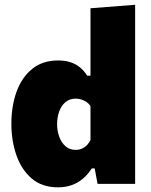

<svg xmlns="http://www.w3.org/2000/svg" viewBox="-20 -768 629 802"><path d="M222 14.5Q155 14.5 112 -22.8Q69 -60 48.2 -120.5Q27.5 -181 27.5 -250.5Q27.5 -325 49.2 -385Q71 -445 114.5 -480.2Q158 -515.5 223 -515.5Q250.5 -515.5 273 -508.5Q295.5 -501.5 313.2 -487.2Q331 -473 344 -452H358V-493Q358 -553.5 358 -612.5Q358 -671.5 358 -733.5L544.5 -748Q544.5 -689.5 544.5 -626.5Q544.5 -563.5 544.5 -493V-214.5Q544.5 -152 544.5 -102.5Q544.5 -53 544.5 0H387.5L375.5 -64.5H363.5Q346.5 -38.5 325.5 -21Q304.5 -3.5 278.8 5.5Q253 14.5 222 14.5ZM296 -142Q311 -142 323 -147.5Q335 -153 343.8 -162.2Q352.5 -171.5 358 -183.5V-325.5Q351 -335 341.5 -341.8Q332 -348.5 320.2 -352.2Q308.5 -356 296.5 -356Q270.5 -356 253.2 -341.2Q236 -326.5 227.2 -302.2Q218.5 -278 218.5 -249Q218.5 -222 227.2 -197.5Q236 -173 253.2 -157.5Q270.5 -142 296 -142Z"/></svg>

Font: Commissioner Thin ExtraBold
Style: Regular
Weight: 800
Version: Version 1.000